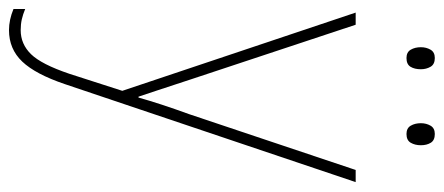

<svg xmlns="http://www.w3.org/2000/svg" viewBox="-300 -444 987 427"><g transform="rotate(90 193.5 -230.5)"><path d="M8 -528H35L157 -160Q173 -112 181 -87Q189 -62 195 -45H197Q210 -92 234 -158L358 -528H385L167 119Q145 184 117 213.5Q89 243 47 243Q24 243 0 233V207Q12 212 23 214.5Q34 217 47 217Q78 217 100.5 194Q123 171 144 109L182 -9ZM85 -673Q85 -685 90.5 -694.5Q96 -704 109 -704Q123 -704 128.5 -694.5Q134 -685 134 -673Q134 -659 128.5 -650Q123 -641 109 -641Q96 -641 90.5 -650.5Q85 -660 85 -673ZM254 -673Q254 -685 259.5 -694.5Q265 -704 278 -704Q292 -704 297.5 -695Q303 -686 303 -673Q303 -660 297.5 -650.5Q292 -641 278 -641Q265 -641 259.5 -650.5Q254 -660 254 -673Z"/></g></svg>

Font: Noto Sans SemiCondensed Thin
Style: Regular
Weight: 100
Width: 4
Designer: Monotype Design Team
Foundry: Monotype Imaging Inc.
Version: Version 2.013; ttfautohint (v1.8.4.7-5d5b)